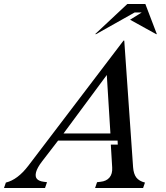

<svg xmlns="http://www.w3.org/2000/svg" viewBox="-100 -935 827 955"><path d="M451.2 -215.8H485.8L484.9 -235.8H189L108.9 -131.8Q85 -100.6 79.3 -78.4Q73.7 -56.2 84 -44.9Q94.2 -33.7 118.2 -30.8L133.8 -28.8L124 0H-80.1L-70.8 -26.9Q-12.2 -41 41 -110.8L514.2 -732.9H518.1L562 -103Q564.5 -69.8 578.1 -52Q591.8 -34.2 621.1 -26.9L611.8 0H373L382.8 -28.8L399.9 -30.8Q429.2 -33.7 444.6 -52Q460 -70.3 458 -102.1ZM431.2 -562 215.8 -271H449.2ZM377.9 -765.1H373L533.2 -915H623L680.2 -765.1H676.8L546.9 -836.9L605 -873H569.8Z"/></svg>

Font: Redaction
Style: Italic
Weight: 400
Designer: Jeremy Mickel / Forest Young
Foundry: MCKL
Version: Version 2.001;hotconv 1.0.113;makeotfexe 2.5.65598 DEVELOPME